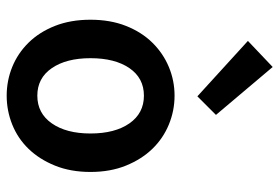

<svg xmlns="http://www.w3.org/2000/svg" viewBox="-154 -690 856 589"><g transform="rotate(90 274.5 -396.0)"><path d="M274 12Q228 12 186 -5Q144 -22 111.5 -55Q79 -88 60 -136Q41 -184 41 -245Q41 -306 60 -354Q79 -402 111.5 -435Q144 -468 186 -485.5Q228 -503 274 -503Q320 -503 362.5 -485.5Q405 -468 437 -435Q469 -402 488.5 -354Q508 -306 508 -245Q508 -184 488.5 -136Q469 -88 437 -55Q405 -22 362.5 -5Q320 12 274 12ZM274 -82Q328 -82 359 -126.5Q390 -171 390 -245Q390 -320 359 -364.5Q328 -409 274 -409Q220 -409 189.5 -364.5Q159 -320 159 -245Q159 -171 189.5 -126.5Q220 -82 274 -82ZM276 -573 106 -728 186 -804 333 -630Z"/></g></svg>

Font: Giro Semibold
Style: Regular
Weight: 600
Designer: Paul D. Hunt
Foundry: Adobe Systems Incorporated
Version: Version 1.000;PS 1.0;hotconv 1.0.88;makeotf.lib2.5.647800